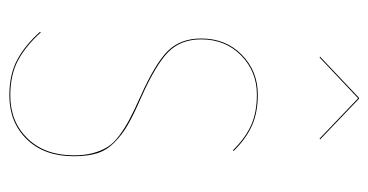

<svg xmlns="http://www.w3.org/2000/svg" viewBox="-210 -575 794 414"><g transform="rotate(90 187.0 -368.0)"><path d="M104 -660.2 102.1 -661.1 190.9 -745.1H192.9L280.8 -661.1L278.8 -660.2L191.9 -743.2ZM184.1 -526.9Q222.7 -526.9 251 -514.2Q279.3 -501.5 305.2 -475.1L304.2 -473.1Q277.8 -500 250 -512.5Q222.2 -524.9 184.1 -524.9Q134.3 -524.9 99.6 -491Q64.9 -457 64.9 -404.8Q64.9 -360.8 92 -334Q119.1 -307.1 189 -275.9Q227.1 -259.3 248.8 -246.8Q270.5 -234.4 287.4 -217.5Q304.2 -200.7 310.5 -180.2Q316.9 -159.7 316.9 -129.9Q316.9 -66.4 280.3 -28.8Q243.7 8.8 186 8.8Q140.6 8.8 109.1 -8.1Q77.6 -24.9 48.8 -57.1L49.8 -59.1Q78.6 -26.9 109.9 -10Q141.1 6.8 186 6.8Q242.7 6.8 278.8 -30.5Q314.9 -67.9 314.9 -129.9Q314.9 -153.8 310.1 -171.6Q305.2 -189.5 296.9 -202.9Q288.6 -216.3 272 -228.5Q255.4 -240.7 236.8 -250.5Q218.3 -260.3 188 -273.9Q117.7 -305.2 90.3 -332.5Q63 -359.9 63 -404.8Q63 -458 98.1 -492.4Q133.3 -526.9 184.1 -526.9Z"/></g></svg>

Font: Fira Sans Compressed Two
Style: Regular
Weight: 100
Width: 1
Designer: Carrois Corporate & Edenspiekermann AG
Foundry: Carrois Corporate GbR & Edenspiekermann AG
Version: Version 4.203;PS 004.203;hotconv 1.0.88;makeotf.lib2.5.64775